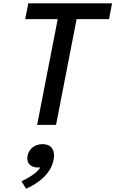

<svg xmlns="http://www.w3.org/2000/svg" viewBox="-20 -750 693 1153"><path d="M316.5 0 440 -635H634.5L653 -730H150L131.5 -635H326.5L203 0ZM209 256C213.5 256 218 255.5 222.5 255C198.5 291.5 155.5 315.5 109 339L136.5 383C210 351.5 285.5 294 301.5 210.5C314.5 145.5 282.5 115.5 235.5 115.5C192 115.5 154 141.5 145.5 185.5C136.5 229.5 164 256 209 256Z"/></svg>

Font: Monaspace Neon Medium
Style: Italic
Weight: 500
Italic angle: -11°
Designer: Riley Cran & the Lettermatic Team
Foundry: Lettermatic
Version: Version 1.200 (Monaspace Neon)